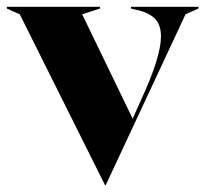

<svg xmlns="http://www.w3.org/2000/svg" viewBox="-48 -528 602 563"><path d="M10 -486 -28 -503V-508H245V-503L193 -486L341 -180L367 -238Q424 -362 424 -421Q424 -457 404.5 -475Q385 -493 348 -500L336 -503V-508H534V-503L496 -486L262 15H260Z"/></svg>

Font: Nyght Serif Bold
Style: Regular
Weight: 700
Designer: Maksym Kobuzan
Version: Version 0.410